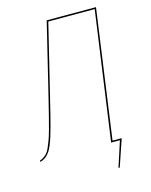

<svg xmlns="http://www.w3.org/2000/svg" viewBox="-121 -759 762 970"><g transform="rotate(-15 260.0 -274.0)"><path d="M476.6 -680.7 382.8 -7.8H430.7L382.8 133.3H376L419.4 0H373.5L467.8 -672.9H225.1L134.8 -302.2Q122.6 -251.5 114.7 -220Q106.9 -188.5 97.9 -155.5Q88.9 -122.6 83 -104.2Q77.1 -85.9 69.3 -66.9Q61.5 -47.9 55.4 -38.6Q49.3 -29.3 40.5 -20.3Q31.7 -11.2 23.2 -6.6Q14.6 -2 2.9 2L2.4 -4.9Q14.6 -9.3 23.4 -15.4Q32.2 -21.5 40.3 -29.8Q48.3 -38.1 55.9 -55.7Q63.5 -73.2 70.3 -91.1Q77.1 -108.9 86.7 -143.6Q96.2 -178.2 104.5 -211.7Q112.8 -245.1 127 -302.2L218.8 -680.7Z"/></g></svg>

Font: Fira Sans Compressed Eight
Style: Italic
Weight: 100
Width: 3
Italic angle: -8°
Designer: Carrois Corporate & Edenspiekermann AG
Foundry: Carrois Corporate GbR & Edenspiekermann AG
Version: Version 4.203;PS 004.203;hotconv 1.0.88;makeotf.lib2.5.64775